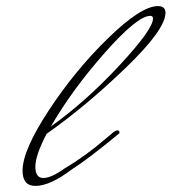

<svg xmlns="http://www.w3.org/2000/svg" viewBox="-20 -599 563 630"><path d="M353 -166Q360 -171 366 -171Q372 -171 372 -164V-162Q268 -76 214 -42Q144 11 96 11Q54 11 54 -39Q54 -106 140.5 -237.5Q227 -369 335 -474Q443 -579 498 -579Q523 -579 523 -557Q523 -502 391.5 -375.5Q260 -249 133 -160Q96 -89 96 -52Q96 -15 122 -15Q148 -15 190 -45Q261 -87 328 -145ZM473 -547Q431 -547 324 -426Q217 -305 147 -184Q262 -266 372 -384.5Q482 -503 482 -538Q482 -547 473 -547Z"/></svg>

Font: Mrs Saint Delafield
Style: Regular
Weight: 400
Designer: Alejandro Paul
Foundry: Alejandro Paul
Version: Version 1.001